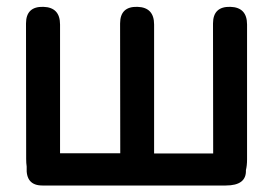

<svg xmlns="http://www.w3.org/2000/svg" viewBox="-20 -539 812 573"><path d="M667.5 -518.6Q717.3 -517.1 717.3 -465.8V-63Q717.3 -44.9 713.9 -31.2Q715.8 14.6 653.8 14.6H106.4Q56.6 14.6 59.6 -39.6Q59.6 -40.5 59.6 -42Q58.1 -52.2 58.1 -64.5L57.6 -468.8Q57.6 -520 109.4 -518.6Q159.2 -517.1 159.2 -465.8V-81.5Q249 -81.5 338.9 -81.5L338.4 -468.8Q338.4 -520 390.1 -518.6Q439.9 -517.1 439.9 -465.8V-81.1H616.2Q616.2 -274.9 615.7 -468.8Q615.7 -520 667.5 -518.6Z"/></svg>

Font: Comic Relief LRS
Style: Regular
Weight: 400
Designer: Jeff Davis
Foundry: Loudifier
Version: Version 1.0